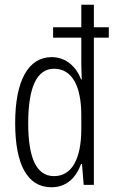

<svg xmlns="http://www.w3.org/2000/svg" viewBox="-20 -780 488 810"><path d="M197 10C264 10 302 -34 322 -88H326L333 0H376V-621H439V-665H376V-760H323V-665H204V-621H323V-516C323 -495 324 -472 325 -445H322C303 -496 260 -539 198 -539C100 -539 44 -441 44 -261C44 -85 96 10 197 10ZM208 -37C132 -37 99 -117 99 -260C99 -411 135 -490 208 -490C283 -490 323 -419 323 -293V-236C323 -108 282 -37 208 -37Z"/></svg>

Font: Noto Sans UI Condensed Light
Style: Regular
Weight: 300
Width: 3
Designer: Monotype Design Team
Foundry: Monotype Imaging Inc.
Version: Version 1.901